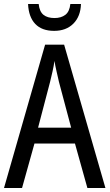

<svg xmlns="http://www.w3.org/2000/svg" viewBox="-20 -1004 547 958"><path d="M416 -66 354 -288H152L90 -66H0L205 -781H300L506 -66ZM274 -596Q269 -619 262 -648.5Q255 -678 252 -700Q248 -674 242 -647Q236 -620 230 -596L170 -367H335ZM384 -984Q382 -922 346 -886Q310 -850 250 -850Q189 -850 156 -884.5Q123 -919 120 -984H173Q177 -946 197 -930Q217 -914 252 -914Q285 -914 306 -930Q327 -946 331 -984Z"/></svg>

Font: Noto Sans Malayalam UI Condensed
Style: Regular
Weight: 400
Width: 3
Designer: Jelle Bosma - Monotype Design Team
Foundry: Monotype Imaging Inc.
Version: Version 2.104; ttfautohint (v1.8.4.7-5d5b)